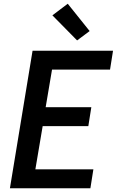

<svg xmlns="http://www.w3.org/2000/svg" viewBox="-20 -1006 640 1026"><path d="M33 0 154 -735H584L568 -634H258L224 -433H468L452 -332H208L169 -101H479L463 0ZM392 -790 260 -924 342 -986 459 -840Z"/></svg>

Font: Iosevka Extended Oblique
Style: Bold
Weight: 700
Width: 7
Italic angle: -9°
Monospace: yes
Designer: Belleve Invis
Foundry: Belleve Invis
Version: Version 32.5.0; ttfautohint (v1.8.4)